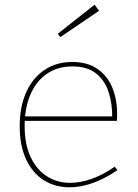

<svg xmlns="http://www.w3.org/2000/svg" viewBox="-20 -792 586 818"><path d="M276 6Q215 6 167 -24Q119 -54 91.5 -112.5Q64 -171 64 -254Q64 -337 91.5 -398.5Q119 -460 169.5 -494Q220 -528 288 -528Q351 -528 393.5 -499.5Q436 -471 457.5 -421Q479 -371 479 -305Q479 -300 479 -294Q479 -288 478 -277H73V-296H467L458 -290Q459 -349 443 -399Q427 -449 389.5 -479Q352 -509 288 -509Q225 -509 179.5 -477.5Q134 -446 109.5 -389Q85 -332 85 -256Q85 -178 110 -124Q135 -70 179 -41.5Q223 -13 279 -13Q322 -13 370.5 -30Q419 -47 469 -82L480 -67Q426 -30 374.5 -12Q323 6 276 6ZM237 -634 226 -648 383 -772 402 -746Z"/></svg>

Font: Bitter Thin
Style: Regular
Weight: 100
Designer: Sol Matas, and Bitter project Authors
Foundry: Sol Matas
Version: Version 2.002